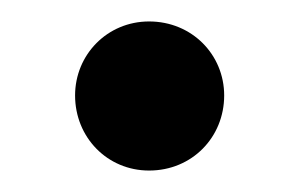

<svg xmlns="http://www.w3.org/2000/svg" viewBox="-20 -369 280 179"><path d="M119 -349C80 -349 50 -318 50 -280C50 -241 80 -210 119 -210C159 -210 189 -241 189 -280C189 -318 159 -349 119 -349Z"/></svg>

Font: Fira Math
Style: Regular
Weight: 400
Designer: Xiangdong Zeng
Foundry: Xiangdong Zeng
Version: Version 0.3.4